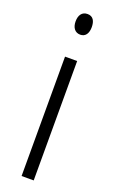

<svg xmlns="http://www.w3.org/2000/svg" viewBox="-145 -768 480 804"><g transform="rotate(20 95.0 -366.0)"><path d="M97 -732C72 -732 60 -713 60 -686C60 -659 73 -640 97 -640C120 -640 132 -658 132 -686C132 -713 122 -732 97 -732ZM123 -532H69V0H123Z"/></g></svg>

Font: Noto Sans Display Condensed Light
Style: Regular
Weight: 300
Width: 3
Designer: Monotype Design Team
Foundry: Monotype Imaging Inc.
Version: Version 1.900